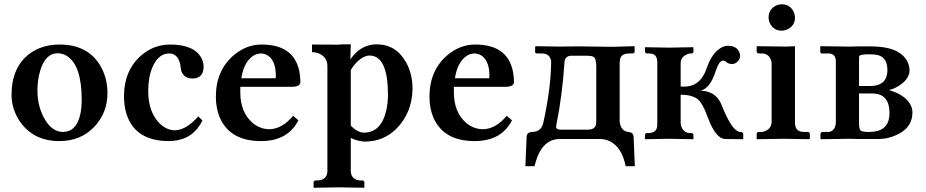

<svg xmlns="http://www.w3.org/2000/svg" viewBox="-20 -653 4350 902"><path d="M250 -402.8Q193.8 -402.8 168.9 -321.3Q156.2 -278.8 155.8 -229Q155.8 -148.4 193.8 -86.9Q227.5 -33.7 274.9 -33.2Q338.4 -33.2 356.9 -114.7Q363.8 -145 363.8 -184.1Q363.8 -347.2 293.5 -390.6Q273.9 -402.8 250 -402.8ZM34.2 -207Q34.2 -338.4 121.1 -402.3Q178.2 -443.4 259.8 -443.8Q398.4 -443.8 456.5 -335Q484.9 -280.8 484.9 -215.8Q484.9 -124 423.8 -58.1Q359.9 9.8 258.8 9.8Q138.2 9.8 74.2 -81.1Q34.7 -139.2 34.2 -207Z M931.2 -86.9Q888.7 -0.5 794.4 8.8Q784.2 9.8 774.4 9.8Q616.2 9.8 575.2 -114.7Q562.5 -153.8 562.5 -201.2Q562.5 -320.8 642.1 -391.6Q701.7 -443.4 778.3 -443.8Q891.1 -443.8 925.8 -381.3Q936 -361.8 936.5 -339.8Q936.5 -297.9 903.8 -286.6Q895 -284.2 886.2 -284.2Q844.7 -284.2 832 -318.8Q830.1 -325.2 829.6 -331.1Q823.7 -394 783.7 -401.4Q779.3 -402.3 774.4 -401.9Q724.1 -401.9 695.8 -336.4Q676.3 -290 676.3 -226.1Q676.3 -124.5 732.4 -70.8Q764.2 -41.5 800.3 -41Q850.1 -41 903.3 -97.2Q907.7 -102.1 911.6 -106Z M1113.8 -285.2H1273.9Q1275.9 -288.6 1275.9 -295.9Q1275.9 -377 1228 -397.5Q1217.8 -401.4 1208 -401.9Q1167 -401.9 1139.2 -359.4Q1120.1 -329.6 1113.8 -285.2ZM1356.9 -108.9 1381.8 -87.9Q1332.5 9.8 1206.1 9.8Q1060.1 9.8 1012.2 -101.6Q994.1 -145 994.1 -198.2Q994.1 -322.3 1078.6 -394Q1137.7 -443.8 1209 -443.8Q1369.6 -443.8 1388.7 -302.7Q1391.1 -284.7 1391.1 -266.1Q1389.2 -245.6 1352.1 -245.1H1108.9V-219.2Q1108.9 -126 1166.5 -75.7Q1201.7 -46.4 1245.1 -45.9Q1305.7 -46.9 1356.9 -108.9Z M1627.9 -324.2V-63Q1658.7 -30.8 1689 -29.8Q1771 -29.8 1794.9 -135.3Q1802.7 -169.9 1802.7 -210Q1801.8 -391.1 1716.8 -392.1Q1683.6 -392.1 1647.5 -351.6Q1636.2 -338.4 1627.9 -324.2ZM1518.1 150.9V-341.8Q1518.1 -381.8 1482.4 -399.9Q1465.8 -407.7 1445.8 -408.2V-443.8Q1470.7 -443.8 1512.7 -443.4Q1577.1 -442.4 1587.9 -444.8H1627.9L1626 -374Q1674.3 -444.3 1749 -444.8Q1841.3 -444.8 1888.7 -358.4Q1918 -304.2 1918 -236.8Q1917 -123.5 1840.8 -46.9Q1780.8 11.7 1694.8 12.2Q1663.6 11.7 1627.9 -4.9V150.9Q1629.9 193.8 1675.8 194.8H1684.1Q1690.9 196.8 1691.9 203.1V227.1L1690.9 229Q1689.9 229 1570.8 227.1L1455.1 229L1453.1 227.1V203.1Q1455.1 196.3 1460.9 194.8H1469.7Q1517.1 193.4 1518.1 150.9Z M2117.2 -285.2H2277.3Q2279.3 -288.6 2279.3 -295.9Q2279.3 -377 2231.4 -397.5Q2221.2 -401.4 2211.4 -401.9Q2170.4 -401.9 2142.6 -359.4Q2123.5 -329.6 2117.2 -285.2ZM2360.4 -108.9 2385.3 -87.9Q2335.9 9.8 2209.5 9.8Q2063.5 9.8 2015.6 -101.6Q1997.6 -145 1997.6 -198.2Q1997.6 -322.3 2082 -394Q2141.1 -443.8 2212.4 -443.8Q2373 -443.8 2392.1 -302.7Q2394.5 -284.7 2394.5 -266.1Q2392.6 -245.6 2355.5 -245.1H2112.3V-219.2Q2112.3 -126 2169.9 -75.7Q2205.1 -46.4 2248.5 -45.9Q2309.1 -46.9 2360.4 -108.9Z M2592.3 -56.2Q2593.8 -44.4 2612.3 -43.9H2741.2Q2774.4 -43.9 2779.8 -67.4Q2781.2 -76.7 2781.2 -92.8V-341.8Q2781.2 -378.4 2767.6 -386.2Q2757.8 -391.1 2740.2 -391.1H2660.2Q2636.2 -388.2 2632.3 -365.2Q2621.6 -204.6 2594.2 -68.4Q2592.3 -59.6 2592.3 -56.2ZM2610.4 0Q2528.8 0 2497.1 106Q2493.7 117.2 2491.2 127.9H2448.2L2454.1 -13.2Q2456.5 -32.7 2482.4 -33.2Q2522.5 -34.7 2532.2 -75.2Q2568.8 -242.2 2569.3 -365.2Q2564.5 -399.9 2528.3 -401.9H2501.5Q2495.1 -403.3 2494.1 -407.2V-434.1L2497.6 -436Q2498 -436 2610.4 -434.1Q2618.2 -434.1 2641.6 -434.6Q2681.2 -435.1 2703.1 -435.1Q2725.1 -435.1 2781.2 -434.1Q2834.5 -433.1 2854.5 -433.1L2960.4 -436L2961.4 -434.1V-409.2Q2960 -403.3 2953.1 -401.9H2937.5Q2899.9 -401.9 2893.6 -377Q2891.6 -367.7 2891.1 -355V-81.1Q2896.5 -37.6 2931.2 -33.2Q2954.1 -31.7 2956.5 -12.2L2962.4 127.9H2919.4Q2901.9 40 2846.2 11.2Q2824.2 0.5 2799.3 0Z M3067.9 -71.8V-359.9Q3067.9 -394.5 3043 -400.4Q3034.7 -401.9 3024.9 -401.9H3018.1Q3011.2 -403.8 3009.8 -410.2V-429.2L3011.7 -431.2Q3012.7 -431.2 3122.1 -429.2L3235.8 -431.2L3237.8 -429.2V-410.2Q3236.3 -403.3 3230 -401.9H3220.7Q3181.2 -392.6 3177.7 -359.9V-246.1H3194.8Q3261.7 -246.1 3292 -312.5Q3297.4 -324.2 3301.8 -336.9Q3323.7 -401.4 3365.7 -427.7Q3382.8 -438 3398.9 -438Q3441.9 -438 3454.1 -405.8Q3456.5 -397.9 3457 -391.1Q3457 -368.7 3434.6 -356Q3426.8 -352.1 3419.9 -352.1Q3402.3 -352.5 3393.1 -360.8Q3386.7 -367.7 3376 -368.2Q3359.4 -368.2 3343.8 -323.2Q3342.8 -319.8 3341.8 -317.9Q3315.9 -236.3 3270 -227.1Q3345.2 -225.6 3371.1 -157.2Q3418 -39.1 3455.1 -33.2H3461.9Q3470.7 -31.2 3471.7 -23.9V-1L3469.7 1L3386.7 0Q3342.3 -1 3304.7 -102.5Q3303.2 -106.9 3300.8 -112.8Q3279.3 -170.4 3255.9 -188.5Q3228.5 -208 3177.7 -208V-71.8Q3184.1 -30.3 3220.7 -27.8H3230Q3236.8 -25.9 3237.8 -20V-1L3235.8 1Q3234.9 1 3122.1 -1L3011.7 1L3009.8 -1V-20Q3011.7 -26.9 3018.1 -27.8H3024.9Q3063 -27.8 3067.4 -59.1Q3067.9 -65.4 3067.9 -71.8Z M3714.8 -434.1V-77.1Q3714.8 -37.6 3747.6 -33.7Q3752.9 -33.2 3757.8 -33.2H3776.9Q3783.7 -31.2 3784.7 -23.9V-1L3782.7 1Q3781.7 1 3662.6 -1L3536.6 1L3534.7 -1V-23.9Q3536.1 -32.2 3543 -33.2H3562Q3601.6 -42.5 3605 -77.1V-357.9Q3598.6 -399.4 3562 -401.9H3543Q3536.1 -403.8 3534.7 -410.2V-434.1L3536.6 -436Q3537.6 -436 3675.8 -434.1L3712.9 -436ZM3590.8 -570.8Q3590.8 -608.9 3625 -626.5Q3638.7 -632.8 3652.8 -632.8Q3690.9 -632.8 3708 -598.6Q3714.4 -585 3714.8 -570.8Q3714.8 -532.7 3680.2 -515.6Q3666.5 -509.3 3652.8 -508.8Q3614.7 -508.8 3597.2 -543.5Q3590.8 -556.6 3590.8 -570.8Z M4015.6 -249H4068.8Q4142.1 -249 4148.4 -312.5Q4148.9 -317.9 4148.9 -323.2Q4148.9 -383.8 4102.5 -394.5Q4086.4 -397.9 4063.5 -397.9Q4020.5 -397.9 4016.6 -389.6Q4015.6 -385.7 4015.6 -363.8ZM4015.6 -213.9V-77.1Q4015.6 -45.4 4023.9 -39.1Q4034.2 -32.7 4063.5 -33.2Q4148.4 -33.2 4157.7 -103.5Q4158.7 -113.3 4158.7 -123Q4158.7 -207 4088.9 -213.4Q4083 -213.9 4077.6 -213.9ZM3836.9 1 3834.5 -1V-23.9Q3836.4 -32.2 3843.8 -33.2H3875.5Q3904.3 -40 3906.7 -76.2V-368.2Q3904.8 -400.9 3873.5 -401.9H3839.8Q3835.4 -402.8 3833.5 -407.2V-434.1L3835.4 -436L3968.8 -434.1L4014.6 -435.1H4071.8Q4202.1 -435.1 4240.7 -367.7Q4252.4 -346.7 4252.9 -323.2Q4252.9 -278.3 4194.8 -245.1Q4173.8 -233.4 4158.7 -231V-229Q4229.5 -208.5 4256.3 -163.1Q4266.6 -144.5 4266.6 -125Q4266.6 -47.9 4181.6 -14.6Q4145 0 4107.9 0H4015.6L3968.8 -1Z"/></svg>

Font: Linux Libertine O
Style: Semibold
Weight: 700
Designer: Philipp H. Poll
Foundry: Philipp H. Poll
Version: Version 5.0.0